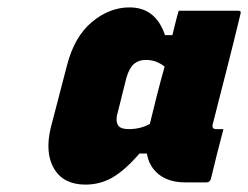

<svg xmlns="http://www.w3.org/2000/svg" viewBox="-20 -780 671 519"><path d="M211 -281Q152 -281 126.5 -323.5Q101 -366 117 -434L161 -603Q181 -681 228.5 -720.5Q276 -760 330 -760Q401 -760 426 -685H446Q450 -701 454 -717.5Q458 -734 463 -751H624Q633 -751 630 -742Q612 -667 592.5 -591Q573 -515 555 -444Q552 -431 564 -431H584Q575 -397 566.5 -363.5Q558 -330 550 -296Q547 -287 538 -287H481Q437 -287 410 -308Q383 -329 377 -365H357Q318 -320 284.5 -300.5Q251 -281 211 -281ZM301 -439Q308 -431 328 -431Q360 -431 385 -445Q394 -482 404 -521.5Q414 -561 425 -600Q415 -608 402.5 -613Q390 -618 374 -618Q355 -618 342.5 -607.5Q330 -597 322 -571L298 -475Q291 -451 301 -439Z"/></svg>

Font: Recursive Mn Lnr St Blk
Style: Italic
Weight: 900
Italic angle: -15°
Monospace: yes
Version: Version 1.079;hotconv 1.0.112;makeotfexe 2.5.65598; ttfautoh